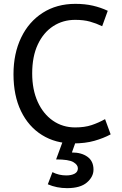

<svg xmlns="http://www.w3.org/2000/svg" viewBox="-20 -732 634 996"><path d="M359 12Q268 12 198 -31.5Q128 -75 89 -155.5Q50 -236 50 -347Q50 -454 89.5 -536.5Q129 -619 201.5 -665.5Q274 -712 371 -712Q421 -712 462 -702.5Q503 -693 539 -676L510 -596Q479 -611 446.5 -620Q414 -629 370 -629Q306 -629 255.5 -596Q205 -563 176 -501Q147 -439 147 -351Q147 -267 175.5 -204Q204 -141 254.5 -106Q305 -71 370 -71Q419 -71 455 -83Q491 -95 525 -114L554 -35Q517 -15 469.5 -1.5Q422 12 359 12ZM328 244Q301 244 276 239Q251 234 228 224L252 161Q285 178 324 178Q350 178 367 169Q384 160 384 141Q384 123 360.5 109Q337 95 271 95L306 0H374L353 59Q403 59 434 81.5Q465 104 465 148Q465 185 431 214.5Q397 244 328 244Z"/></svg>

Font: ABeeZee
Style: Regular
Weight: 400
Designer: Anja Meiners
Foundry: Anja Meiners
Version: Version 1.003; ttfautohint (v1.8.3)